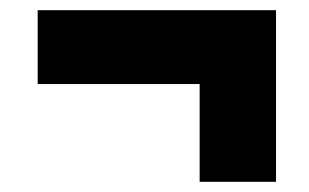

<svg xmlns="http://www.w3.org/2000/svg" viewBox="-20 -430 607 377"><path d="M522 -73H372V-265H54V-410H522Z"/></svg>

Font: Repo Black
Style: Regular
Weight: 900
Designer: Stefan Peev
Foundry: Context Ltd
Version: Version 1.502